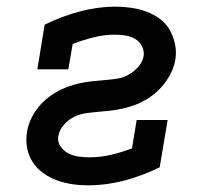

<svg xmlns="http://www.w3.org/2000/svg" viewBox="-20 -548 640 576"><path d="M245 8Q220 8 196.5 4.5Q173 1 151 -7Q129 -15 110 -28.5Q91 -42 78.5 -61Q66 -80 61.5 -103.5Q57 -127 61 -152Q64 -170 71.5 -187.5Q79 -205 90.5 -220.5Q102 -236 117 -249Q132 -262 148.5 -271.5Q165 -281 182.5 -287.5Q200 -294 218.5 -298Q237 -302 255 -304Q273 -306 291.5 -307.5Q310 -309 328.5 -311.5Q347 -314 364 -323Q381 -332 394.5 -347Q408 -362 411 -380Q413 -396 405.5 -410Q398 -424 385 -431.5Q372 -439 356.5 -441.5Q341 -444 324 -444Q293 -444 261 -436Q229 -428 198 -416L185 -340H92L114 -474Q165 -499 219 -513.5Q273 -528 327 -528Q351 -528 374.5 -524.5Q398 -521 419.5 -513Q441 -505 459.5 -491.5Q478 -478 489 -458.5Q500 -439 505 -416Q510 -393 506 -369Q503 -351 495 -333.5Q487 -316 475.5 -300.5Q464 -285 449.5 -272Q435 -259 418 -249Q401 -239 383 -232.5Q365 -226 347 -222Q329 -218 310.5 -216Q292 -214 274.5 -212.5Q257 -211 238.5 -208.5Q220 -206 202.5 -197.5Q185 -189 171.5 -173.5Q158 -158 155 -140Q152 -123 161 -109.5Q170 -96 184 -88.5Q198 -81 214.5 -78.5Q231 -76 248 -76Q280 -76 312.5 -83.5Q345 -91 376 -103L390 -188H483L459 -46Q408 -21 353.5 -6.5Q299 8 245 8Z"/></svg>

Font: Iosevka Etoile Medium
Style: Italic
Weight: 500
Italic angle: -9°
Designer: Belleve Invis
Foundry: Belleve Invis
Version: Version 22.1.2; ttfautohint (v1.8.4)